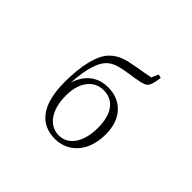

<svg xmlns="http://www.w3.org/2000/svg" viewBox="-180 -1087 1360 1360"><g transform="rotate(45 500.0 -407.5)"><path d="M510 14C627 14 742 -74 742 -264C742 -430 641 -512 519 -512C411 -512 340 -451 307 -348C316 -495 345 -583 388 -624C423 -659 475 -672 562 -685C630 -695 684 -703 703 -722C720 -739 727 -774 734 -822L707 -829L684 -777C645 -769 596 -761 551 -753C465 -738 412 -724 362 -673C303 -615 273 -482 273 -320C273 -87 365 14 510 14ZM511 -23C417 -23 347 -109 347 -258C347 -400 418 -475 510 -475C606 -475 670 -404 670 -257C670 -111 605 -23 511 -23Z"/></g></svg>

Font: Kiri Minchoo Light
Style: Regular
Weight: 300
Designer: Ryoko NISHIZUKA 西塚涼子 (kana & ideographs); Frank Grießhammer (Latin, Greek & Cyrillic);
akenotsuki.com/eyeben/fonts/ (U+
Foundry: Adobe
akenotsuki.com/eyeben/fonts/
Version: Version 4.002;hotconv 1.0.119;makeotfexe 2.5.65604